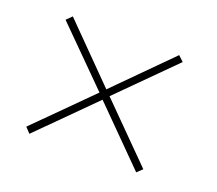

<svg xmlns="http://www.w3.org/2000/svg" viewBox="-75 -641 649 575"><g transform="rotate(20 250.0 -353.5)"><path d="M237 -337 406 -167 423 -183 253 -354 424 -525 407 -541 237 -370 68 -541 51 -524 221 -354 50 -183 66 -166Z"/></g></svg>

Font: Noto Sans Mono UI Condensed Thin
Style: Regular
Weight: 250
Width: 3
Designer: Monotype Design team
Foundry: Monotype Imaging Inc.
Version: 1.000